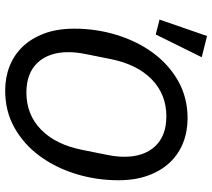

<svg xmlns="http://www.w3.org/2000/svg" viewBox="-60 -768 839 760"><g transform="rotate(90 360.0 -387.5)"><path d="M338 12Q286 12 241.5 -5.5Q197 -23 164 -57.5Q131 -92 112 -143Q93 -194 93 -262Q93 -349 118 -430Q143 -511 189 -573.5Q235 -636 300.5 -673Q366 -710 448 -710Q500 -710 544.5 -692.5Q589 -675 622 -640.5Q655 -606 674 -554.5Q693 -503 693 -436Q693 -349 668 -268Q643 -187 597 -124.5Q551 -62 485.5 -25Q420 12 338 12ZM346 -72Q433 -72 492.5 -130Q552 -188 573 -294L593 -394Q600 -429 600 -460Q600 -537 558.5 -581.5Q517 -626 440 -626Q353 -626 293.5 -568Q234 -510 213 -404L193 -304Q186 -269 186 -238Q186 -161 227.5 -116.5Q269 -72 346 -72ZM116 -584 57 -599 122 -787 206 -766Z"/></g></svg>

Font: IBM Plex Sans Text
Style: Italic
Weight: 450
Italic angle: -11°
Designer: Mike Abbink, Paul van der Laan, Pieter van Rosmalen
Foundry: Bold Monday
Version: Version 3.005